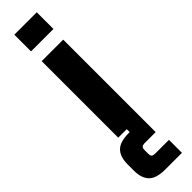

<svg xmlns="http://www.w3.org/2000/svg" viewBox="-334 -646 878 878"><g transform="rotate(-45 104.5 -207.0)"><path d="M112 171H199V255H91Q34 255 10 230.5Q-14 206 -14 158V116Q-14 68 10 43.5Q34 19 91 19H97V0H42V-495H181V103H112Q98 103 92.5 108Q87 113 87 125V150Q87 162 92.5 166.5Q98 171 112 171ZM184 -669V-561H39V-669Z"/></g></svg>

Font: Teko SemiBold
Style: Regular
Weight: 600
Designer: Manushi Parikh, Jonny Pinhorn
Foundry: Indian Type Foundry
Version: Version 1.106;PS 1.0;hotconv 1.0.78;makeotf.lib2.5.61930; tt